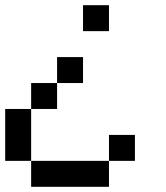

<svg xmlns="http://www.w3.org/2000/svg" viewBox="-20 -520 640 740"><path d="M400 100H100V200H400ZM0 100H100V-100H0ZM100 -100H200V-200H100ZM200 -200H300V-300H200ZM300 -400H400V-500H300ZM400 100H500V0H400Z"/></svg>

Font: LS-VG5000 Shifted
Style: Regular
Weight: 400
Designer: Justin Bihan, 2021
Foundry: Justin Bihan, 2021
Version: Version 1.000;Glyphs 3.1.2 (3151)